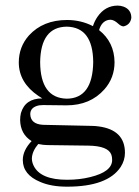

<svg xmlns="http://www.w3.org/2000/svg" viewBox="-20 -498 510 703"><path d="M127 -270.5Q128.9 -399.4 224.6 -400.4Q320.3 -398.4 321.3 -270.5Q319.3 -137.7 224.6 -136.7Q127.9 -138.7 127 -270.5ZM225.6 -424.8Q137.7 -424.8 85.9 -368.2Q48.8 -326.2 48.8 -269.5Q48.8 -195.3 121.1 -146.5Q127.9 -141.6 134.8 -137.7Q72.3 -137.7 56.6 -84Q53.7 -71.3 53.7 -58.6Q54.7 -6.8 95.7 18.6Q63.5 52.7 63.5 87.9Q63.5 141.6 127 168Q167 185.5 225.6 185.5Q374 185.5 421.9 113.3Q437.5 88.9 437.5 61.5Q437.5 -22.5 340.8 -35.2Q328.1 -37.1 314.5 -37.1L136.7 -41Q91.8 -43.9 90.8 -80.1Q90.8 -105.5 123 -112.3Q129.9 -113.3 137.7 -113.3L223.6 -112.3Q310.5 -112.3 362.3 -170.9Q399.4 -212.9 399.4 -270.5Q398.4 -343.8 342.8 -387.7Q351.6 -418.9 376 -424.8Q379.9 -425.8 383.8 -425.8Q397.5 -425.8 413.1 -411.1Q423.8 -401.4 432.6 -401.4Q457 -407.2 460.9 -432.6Q460.9 -462.9 432.6 -473.6Q421.9 -477.5 411.1 -477.5Q365.2 -477.5 336.9 -436.5Q326.2 -420.9 320.3 -402.3Q276.4 -424.8 225.6 -424.8ZM225.6 160.2Q128.9 160.2 103.5 109.4Q96.7 95.7 96.7 82Q97.7 55.7 120.1 29.3Q139.6 33.2 152.3 33.2L302.7 35.2Q376 36.1 387.7 68.4Q390.6 76.2 390.6 87.9Q390.6 130.9 310.5 150.4Q271.5 160.2 225.6 160.2Z"/></svg>

Font: Abhaya Libre
Style: Regular
Weight: 400
Designer: Pushpananda Ekanayake, Sol Matas, Pathum Egodawatta
Foundry: Mooniak
Version: Version 1.050 ; ttfautohint (v1.6)